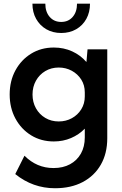

<svg xmlns="http://www.w3.org/2000/svg" viewBox="-20 -752 653 1026"><path d="M267.6 3.9Q199.7 3.9 146.5 -28.8Q93.3 -61.5 62.5 -118.4Q31.7 -175.3 31.7 -247.1Q31.7 -319.3 62.5 -376Q93.3 -432.6 146.5 -465.3Q199.7 -498 267.6 -498Q320.8 -498 365.7 -477.5Q410.6 -457 441.9 -420.4L447.8 -488.3H553.2V-13.2Q553.2 67.9 518.8 127.9Q484.4 188 421.9 220.9Q359.4 253.9 273.9 253.9Q155.3 253.9 61.5 178.2L110.8 80.1Q176.3 146 266.1 146Q316.9 146 354.2 125.7Q391.6 105.5 412.4 68.6Q433.1 31.7 433.1 -17.6V-64.5Q401.9 -32.2 359.4 -14.2Q316.9 3.9 267.6 3.9ZM293.9 -103Q332.5 -103 364 -120.4Q395.5 -137.7 414.3 -168Q433.1 -198.2 433.1 -236.8V-258.3Q433.1 -296.9 414.3 -326.7Q395.5 -356.4 363.8 -373.8Q332 -391.1 293.9 -391.1Q253.9 -391.1 222.2 -372.3Q190.4 -353.5 172.1 -320.8Q153.8 -288.1 153.8 -247.1Q153.8 -206.1 172.1 -173.3Q190.4 -140.6 222.2 -121.8Q253.9 -103 293.9 -103ZM460.9 -732.4Q460.9 -686.5 441.4 -651.1Q421.9 -615.7 387 -595.7Q352.1 -575.7 307.1 -575.7Q262.2 -575.7 227.5 -595.7Q192.9 -615.7 173.1 -651.1Q153.3 -686.5 153.3 -732.4H222.2Q222.2 -688.5 245.6 -661.6Q269 -634.8 307.1 -634.8Q345.2 -634.8 368.4 -661.6Q391.6 -688.5 391.6 -732.4Z"/></svg>

Font: Kumbh Sans SemiBold
Style: Regular
Weight: 600
Version: Version 1.005